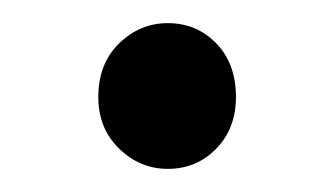

<svg xmlns="http://www.w3.org/2000/svg" viewBox="-20 -405 289 166"><path d="M125 -259Q101 -259 83 -276.5Q65 -294 65 -321Q65 -350 83 -367.5Q101 -385 125 -385Q150 -385 167 -367.5Q184 -350 184 -321Q184 -294 167 -276.5Q150 -259 125 -259Z"/></svg>

Font: Source Sans 3
Style: Regular
Weight: 400
Designer: Paul D. Hunt
Foundry: Adobe
Version: Version 3.046;hotconv 1.0.118;makeotfexe 2.5.65603